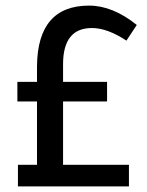

<svg xmlns="http://www.w3.org/2000/svg" viewBox="-20 -665 523 685"><path d="M362 -303H205V-77H440V0H44V-77H112V-303H42V-373H112V-429Q114 -645 298 -645Q382 -645 468 -576L431 -520Q363 -565 308 -565Q205 -565 205 -436V-373H362Z"/></svg>

Font: TajawalTap Med
Style: Regular
Weight: 500
Designer: Boutros Fonts
Foundry: Created by Boutros International 2017
Version: Version 2.700